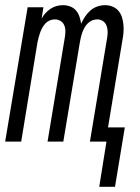

<svg xmlns="http://www.w3.org/2000/svg" viewBox="-21 -548 541 743"><path d="M363 175 391 0H327L394 -404Q396 -416 395.5 -428Q395 -440 390.5 -450.5Q386 -461 376.5 -467Q367 -473 355 -473Q345 -473 335.5 -469Q326 -465 318.5 -457.5Q311 -450 306 -441Q301 -432 297.5 -422.5Q294 -413 292 -403.5Q290 -394 288 -384L224 0H163L230 -404Q232 -416 232 -428Q232 -440 227.5 -450.5Q223 -461 213 -467Q203 -473 191 -473Q181 -473 171.5 -469Q162 -465 155 -457.5Q148 -450 143 -441Q138 -432 134.5 -422.5Q131 -413 128.5 -403.5Q126 -394 124 -384L61 0H-1L86 -520H147L140 -476Q146 -487 155 -497Q164 -507 174.5 -514Q185 -521 197.5 -524.5Q210 -528 222 -528Q237 -528 250.5 -523Q264 -518 273 -507.5Q282 -497 286.5 -483.5Q291 -470 293 -456Q299 -470 308 -483.5Q317 -497 329 -507.5Q341 -518 356 -523Q371 -528 386 -528Q401 -528 414.5 -522.5Q428 -517 437 -506.5Q446 -496 450.5 -482.5Q455 -469 456.5 -454Q458 -439 457 -424Q456 -409 453 -394L397 -55H462L424 175Z"/></svg>

Font: Iosevka SS04 Light
Style: Italic
Weight: 300
Italic angle: -9°
Monospace: yes
Designer: Belleve Invis
Foundry: Belleve Invis
Version: Version 19.0.0; ttfautohint (v1.8.4)